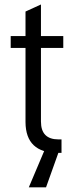

<svg xmlns="http://www.w3.org/2000/svg" viewBox="-20 -676 335 849"><path d="M161.1 -463.9V-138.7Q161.1 -98.6 180.7 -79.1Q200.2 -59.6 238.3 -59.6H252V0H235.4Q93.8 0 92.8 -135.7V-463.9H27.3V-516.6H92.8V-625L161.1 -656.2V-516.6H259.8V-463.9ZM176.8 -11.7H242.2L183.6 152.3H107.4Z"/></svg>

Font: Dinish Condensed
Style: Regular
Weight: 400
Width: 3
Designer: Bert Driehuis
Foundry: Playbeing
Version: Version 3.006; git-39231f3c-release